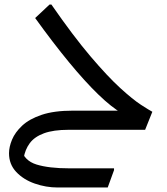

<svg xmlns="http://www.w3.org/2000/svg" viewBox="-20 -576 740 852"><path d="M284 0Q217 0 175 15.5Q133 31 112 59.5Q91 88 85 126L73 84Q87 137 142 154Q197 171 288 171H486V179L458 256H236Q184 256 134 238.5Q84 221 52 187Q20 153 20 104Q20 76 33.5 43.5Q47 11 78.5 -18.5Q110 -48 165 -66.5Q220 -85 304 -85H548L522 -73Q476 -99 416.5 -156.5Q357 -214 286.5 -299.5Q216 -385 136 -496L200 -556H208Q305 -416 381.5 -326Q458 -236 514 -185Q570 -134 605.5 -111Q641 -88 656 -80L624 0Z"/></svg>

Font: Kufam
Style: Italic
Weight: 400
Italic angle: -11°
Designer: Artur Schmal
Foundry: Original Type
Version: Version 1.301; ttfautohint (v1.8.3)